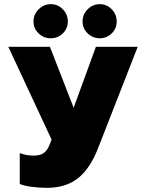

<svg xmlns="http://www.w3.org/2000/svg" viewBox="-20 -705 682 923"><path d="M141 -602Q141 -636 166 -660.5Q191 -685 224 -685Q258 -685 282 -660.5Q306 -636 306 -602Q306 -568 282 -544.5Q258 -521 224 -521Q190 -521 165.5 -544.5Q141 -568 141 -602ZM377 -602Q377 -636 401.5 -660.5Q426 -685 460 -685Q493 -685 517 -660.5Q541 -636 541 -602Q541 -568 517 -544.5Q493 -521 460 -521Q426 -521 401.5 -544.5Q377 -568 377 -602ZM75 179V31Q106 43 143 43Q175 43 192 29.5Q209 16 219 -11L228 -34L20 -480H220L334 -187L441 -480H642L450 11Q412 107 354 152.5Q296 198 204 198Q169 198 131 193Q93 188 75 179Z"/></svg>

Font: Prompt ExtraBold
Style: Regular
Weight: 800
Designer: Katatrad Team
Foundry: CadsonDemak
Version: Version 1.001